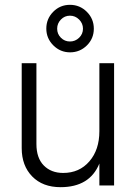

<svg xmlns="http://www.w3.org/2000/svg" viewBox="-20 -769 569 796"><path d="M232.5 -688Q217 -672 217 -650Q217 -628 232.5 -612.5Q248 -597 270 -597Q292 -597 308 -612.5Q324 -628 324 -650Q324 -672 308 -688Q292 -704 270 -704Q248 -704 232.5 -688ZM340 -720Q369 -691 369 -650Q369 -609 340 -580.5Q311 -552 270.5 -552Q230 -552 201 -581Q172 -610 172 -650.5Q172 -691 200.5 -720Q229 -749 270 -749Q311 -749 340 -720ZM453 0H392V-91Q352 7 231 7Q157 7 113.5 -37.5Q70 -82 70 -155V-507H131V-172Q131 -114 161.5 -83Q192 -52 242 -52Q309 -52 350.5 -100Q392 -148 392 -225V-507H453Z"/></svg>

Font: Hind Mysuru Light
Style: Regular
Weight: 300
Designer: Manushi Parikh, Hitesh Malaviya
Foundry: Indian Type Foundry
Version: Version 0.703;PS 1.0;hotconv 1.0.86;makeotf.lib2.5.63406